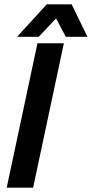

<svg xmlns="http://www.w3.org/2000/svg" viewBox="-20 -867 424 887"><path d="M11 0 153 -667H275L133 0ZM59 -697 196 -847H311L384 -697H284L239 -782L159 -697Z"/></svg>

Font: Epunda Sans SemiBold
Style: Italic
Weight: 600
Italic angle: -12.0243°
Designer: Simon Atzbach
Foundry: typofactur
Version: Version 2.204; ttfautohint (v1.8.4.7-5d5b)